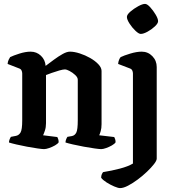

<svg xmlns="http://www.w3.org/2000/svg" viewBox="-20 -765 895 985"><path d="M206 0Q197 0 172.5 -3.5Q148 -7 118.5 -12.5Q89 -18 63.5 -24Q38 -30 26 -34Q26 -42 29.5 -50.5Q33 -59 36 -63L62 -68Q77 -71 85.5 -85.5Q94 -100 94 -148V-388Q94 -396 90.5 -403.5Q87 -411 78 -414L19 -437Q20 -449 24.5 -458.5Q29 -468 32 -472Q48 -480 79.5 -490Q111 -500 137 -500Q168 -500 190 -479Q212 -458 214 -427Q234 -442 257 -459Q280 -476 301.5 -488Q323 -500 339 -500Q361 -500 389 -491Q417 -482 442.5 -467.5Q468 -453 484.5 -435.5Q501 -418 501 -401V-128Q501 -107 496.5 -92Q492 -77 489 -71L566 -62Q568 -59 570.5 -51.5Q573 -44 573 -35Q568 -27 554 -19Q540 -11 524.5 -5.5Q509 0 499 0Q490 0 465 -3.5Q440 -7 410 -12.5Q380 -18 354 -24Q328 -30 316 -34Q316 -42 319.5 -50.5Q323 -59 326 -63L349 -67Q364 -70 371.5 -85Q379 -100 379 -148V-356Q379 -368 365.5 -380.5Q352 -393 336.5 -401Q321 -409 314 -409Q304 -409 284.5 -403.5Q265 -398 245.5 -391Q226 -384 216 -380V-133Q216 -112 210.5 -95.5Q205 -79 201 -71L274 -62Q276 -59 278.5 -51.5Q281 -44 281 -35Q276 -27 262 -19Q248 -11 232 -5.5Q216 0 206 0ZM596 200Q586 200 566 191.5Q546 183 527 171Q508 159 499 147Q499 136 502.5 128.5Q506 121 509 118Q553 111 595 100Q637 89 662 74V-388Q662 -396 658.5 -403.5Q655 -411 646 -414L586 -437Q587 -449 591 -458.5Q595 -468 599 -472Q615 -480 648 -490Q681 -500 707 -500Q739 -500 761.5 -477Q784 -454 784 -421V49Q784 59 770 77Q756 95 734 116Q712 137 686.5 156Q661 175 637 187.5Q613 200 596 200ZM702 -591Q692 -591 675 -607Q658 -623 644.5 -644Q631 -665 631 -678Q631 -690 649 -705.5Q667 -721 689 -733Q711 -745 724 -745Q735 -745 750.5 -728Q766 -711 778.5 -690Q791 -669 791 -656Q791 -645 774.5 -629.5Q758 -614 737 -602.5Q716 -591 702 -591Z"/></svg>

Font: Texturina 72pt
Style: Bold
Weight: 700
Designer: Guillermo Torres Carreño
Foundry: Omnibus-Type
Version: Version 1.002; ttfautohint (v1.8.3)